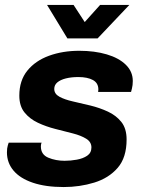

<svg xmlns="http://www.w3.org/2000/svg" viewBox="-20 -743 596 775"><path d="M237 12Q164 12 112.5 -5.5Q61 -23 34.5 -54.5Q8 -86 8 -128Q8 -145 11.5 -156Q15 -167 15 -167H148Q146 -163 145.5 -158.5Q145 -154 145 -152Q145 -119 175 -106.5Q205 -94 241 -94Q265 -94 290 -98.5Q315 -103 332 -114.5Q349 -126 349 -148Q349 -170 328 -183Q307 -196 274 -204.5Q241 -213 203.5 -222.5Q166 -232 133 -247.5Q100 -263 79 -289Q58 -315 58 -357Q58 -418 90.5 -458Q123 -498 178 -518Q233 -538 300 -538Q362 -538 411 -523.5Q460 -509 488 -481.5Q516 -454 516 -416Q516 -399 512.5 -385.5Q509 -372 509 -372H376Q376 -372 376.5 -376Q377 -380 377 -382Q377 -408 355 -420Q333 -432 296 -432Q268 -432 246 -426.5Q224 -421 211.5 -410.5Q199 -400 199 -384Q199 -364 220 -352.5Q241 -341 274.5 -333.5Q308 -326 345 -317Q382 -308 415.5 -292.5Q449 -277 470 -250.5Q491 -224 491 -180Q491 -107 455 -65.5Q419 -24 360.5 -6Q302 12 237 12ZM252 -588 170 -723H277L322 -654L384 -723H502L374 -588Z"/></svg>

Font: Archivo VF Beta
Style: Italic
Weight: 400
Italic angle: -10°
Designer: Hector Gatti
Foundry: Omnibus-Type
Version: Version 1.002